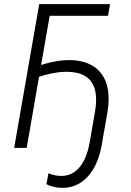

<svg xmlns="http://www.w3.org/2000/svg" viewBox="-20 -720 640 935"><path d="M49 0H110L170 -346C228 -365 282 -374 330 -369C414 -361 465 -309 443 -178L417 -28C396 92 338 144 265 136C248 135 230 129 216 124L206 177C226 187 246 192 267 194C366 204 449 133 475 -12L503 -172C531 -336 459 -415 346 -426C295 -431 240 -422 181 -404L173 -363L222 -643H506L516 -700H171Z"/></svg>

Font: Fixel Text 20240404 Light
Style: Italic
Weight: 300
Width: 4
Italic angle: -10°
Designer: AlfaBravo + MacPaw
Foundry: Kyrylo Tkachov, Marchela Mozhyna, Serhii Makarenko, Maria Weinstein, Zakhar Kryvoshyya
Version: Version 1.211;Glyphs 3.2 (3225)